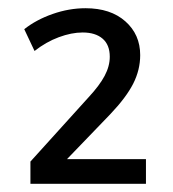

<svg xmlns="http://www.w3.org/2000/svg" viewBox="-20 -729 420 467"><path d="M335 -342V-282H54V-336L196 -493Q222 -521 234.5 -544.5Q247 -568 247 -591Q247 -620 229.5 -635Q212 -650 181 -650Q154 -650 123 -638.5Q92 -627 64 -605L39 -658Q68 -681 108 -695Q148 -709 188 -709Q249 -709 285 -677Q321 -645 321 -595Q321 -559 304 -525.5Q287 -492 248 -451L143 -342Z"/></svg>

Font: wassup Sans
Style: Regular
Weight: 400
Version: Version 2.001